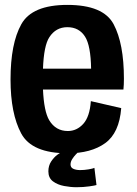

<svg xmlns="http://www.w3.org/2000/svg" viewBox="-20 -621 559 784"><path d="M256.5 5Q110 5 66.5 -76.2Q23 -157.5 23 -296.5Q23 -443 67 -522Q111 -601 255 -601Q402 -601 444 -522Q486 -443 486 -299.5Q486 -275 484 -255.5H155.5Q159.5 -166 181 -130Q207.5 -86 257 -86Q293.5 -86 320 -115.2Q346.5 -144.5 351 -208L475 -179.5Q467 -78 409.5 -36.5Q352 5 256.5 5ZM155.5 -340.5H352Q350.5 -434.5 327.5 -471Q303 -510 255 -510Q208 -510 181.5 -469Q159 -435 155.5 -340.5ZM292.5 143.5Q268.5 143.5 241.8 138.5Q215 133.5 196.2 119.5Q177.5 105.5 177.5 78.5Q177.5 55.5 189 38.2Q200.5 21 213.8 11.2Q227 1.5 232 0H300Q297.5 1.5 289.8 9.5Q282 17.5 275 28.5Q268 39.5 268 50.5Q268 63 279.2 68.2Q290.5 73.5 307.5 73.5Q324 73.5 341.8 70.5Q359.5 67.5 365.5 64.5L374 134.5Q369 136.5 344.5 140Q320 143.5 292.5 143.5Z"/></svg>

Font: Anybody SemiBold
Style: Regular
Weight: 600
Designer: Tyler Finck
Foundry: Etcetera Type Company
Version: Version 1.010; ttfautohint (v1.8.3) -l 8 -r 50 -G 200 -x 14 